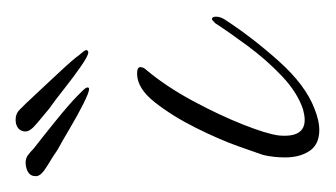

<svg xmlns="http://www.w3.org/2000/svg" viewBox="-136 -298 413 236"><g transform="rotate(-90 70.0 -179.5)"><path d="M124 -277Q120 -277 107 -286Q94 -295 79.5 -306.5Q65 -318 55 -325Q48 -331 37 -340Q26 -349 27 -355V-356Q28 -362 33 -364.5Q38 -367 45 -366Q50 -365 53.5 -361.5Q57 -358 61 -354Q72 -342 90.5 -322.5Q109 -303 118 -292Q120 -289 123.5 -285Q127 -281 127 -279Q126 -277 124 -277ZM79 -276Q75 -276 61 -283Q47 -290 31 -299.5Q15 -309 4 -315Q-3 -320 -15.5 -327.5Q-28 -335 -28 -341V-342Q-28 -348 -23 -351Q-18 -354 -11 -354Q-6 -354 -2 -351Q2 -348 6 -344Q19 -334 40 -317Q61 -300 71 -290Q73 -288 77 -284Q81 -280 81 -278Q81 -276 79 -276ZM29 7Q11 7 3 -5Q-5 -17 -5 -35Q-5 -49 -2 -62Q0 -68 8.5 -92Q17 -116 31.5 -145Q46 -174 63 -195.5Q80 -217 98 -217Q106 -217 106 -213Q106 -209 102 -205Q82 -181 64.5 -148.5Q47 -116 35.5 -87Q24 -58 22 -43Q19 -11 41 -11Q44 -11 47 -11.5Q50 -12 54 -13Q75 -20 95 -39Q115 -58 132 -81Q149 -104 160 -121Q164 -125 165 -125Q168 -125 168 -120Q168 -115 165 -110Q143 -76 113.5 -43Q84 -10 55 1Q40 7 29 7Z"/></g></svg>

Font: Waterfall
Style: Regular
Weight: 400
Designer: Robert E. Leuschke
Foundry: Robert E. Leuschke
Version: Version 1.010; ttfautohint (v1.8.3)